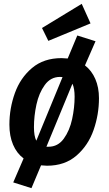

<svg xmlns="http://www.w3.org/2000/svg" viewBox="-20 -848 566 1001"><path d="M496 -336Q496 -251 468 -170.5Q440 -90 379 -37Q318 16 225 16Q214 16 194 14L144 133L49 103L103 -22Q67 -49 48 -94Q29 -139 29 -198Q29 -283 57.5 -362.5Q86 -442 147 -493.5Q208 -545 301 -545Q313 -545 333 -543L383 -663L478 -633L423 -507Q458 -480 477 -436Q496 -392 496 -336ZM157 -185Q157 -139 169 -115L170 -116L306 -446Q302 -447 293 -447Q244 -447 213.5 -405Q183 -363 170 -303Q157 -243 157 -185ZM369 -344Q369 -386 358 -411L357 -410L222 -83H233Q282 -83 312.5 -125Q343 -167 356 -227Q369 -287 369 -344ZM452 -726 232 -635 199 -702 406 -828Z"/></svg>

Font: Fira Sans Condensed SemiBold
Style: Italic
Weight: 600
Width: 3
Italic angle: -8°
Designer: bBox Type GmbH & Carrois Corporate GbR & Edenspiekermann AG
Foundry: bBox Type GmbH & Carrois Corporate GbR & Edenspiekermann AG
Version: Version 4.301